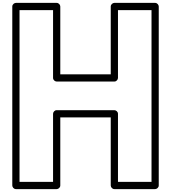

<svg xmlns="http://www.w3.org/2000/svg" viewBox="-20 -1283 1183 1328"><path d="M347 -496V-25H115V-1213H347V-744C347 -728.9 361.3 -719 372 -719H771C786.1 -719 796 -733.3 796 -744V-1213H1028V-25H796V-496C796 -511.1 781.7 -521 771 -521H372C356.9 -521 347 -506.7 347 -496ZM397 -471H746V0C746 10.7 755.9 25 771 25H1053C1063.7 25 1078 15.1 1078 0V-1238C1078 -1248.7 1068.1 -1263 1053 -1263H771C760.3 -1263 746 -1253.1 746 -1238V-769H397V-1238C397 -1248.7 387.1 -1263 372 -1263H90C79.3 -1263 65 -1253.1 65 -1238V0C65 10.7 74.9 25 90 25H372C382.7 25 397 15.1 397 0Z"/></svg>

Font: Poland Can Into
Style: BigWritingsOLn
Weight: 700
Foundry: Cannot Into Space Fonts
Version: Version 0.92